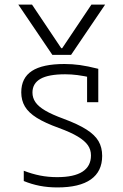

<svg xmlns="http://www.w3.org/2000/svg" viewBox="-20 -810 540 840"><path d="M60 -790H120L248 -599H252L380 -790H440L291 -570H209ZM231 10Q190 10 154 3Q118 -4 84 -18V-63Q120 -49 155.5 -42Q191 -35 230 -35Q304 -35 341 -59Q378 -83 378 -130Q378 -155 364.5 -174.5Q351 -194 320.5 -212.5Q290 -231 238 -250Q177 -272 141 -294.5Q105 -317 89 -344Q73 -371 73 -406Q73 -469 119.5 -499.5Q166 -530 262 -530Q296 -530 329 -525.5Q362 -521 410 -509V-363H361V-503L387 -469Q346 -478 319 -481.5Q292 -485 265 -485Q192 -485 157 -465Q122 -445 122 -405Q122 -382 135 -363Q148 -344 177.5 -326.5Q207 -309 259 -290Q321 -267 358 -243.5Q395 -220 411 -192.5Q427 -165 427 -128Q427 -60 377.5 -25Q328 10 231 10Z"/></svg>

Font: M PLUS Code Latin Light
Style: Regular
Weight: 300
Designer: Coji Morishita
Foundry: UNDERFOREST DESIGN
Version: Version 1.002; ttfautohint (v1.8.3)